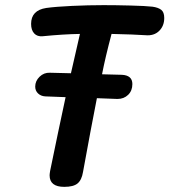

<svg xmlns="http://www.w3.org/2000/svg" viewBox="-20 -717 659 747"><path d="M619 -647Q619 -616 599 -596.5Q579 -577 546 -580Q503 -583 414 -585Q390 -495 377 -428L454 -426Q495 -424 495 -390Q495 -364 478.5 -348Q462 -332 437 -332L357 -335Q335 -224 303 -48Q298 -17 282 -3.5Q266 10 230 10Q173 10 173 -35Q173 -40 175 -52Q208 -213 235 -338V-339L156 -342Q139 -343 128 -353.5Q117 -364 117 -380Q117 -402 134 -418.5Q151 -435 174 -434L256 -432L291 -585Q227 -584 146 -576Q125 -574 113 -587Q101 -600 101 -624Q101 -677 160 -686Q196 -691 259.5 -694Q323 -697 383 -697Q429 -697 488 -695.5Q547 -694 573 -691Q595 -688 607 -679Q619 -670 619 -647Z"/></svg>

Font: Mali SemiBold
Style: Italic
Weight: 600
Italic angle: -10°
Version: Version 1.000; ttfautohint (v1.6)